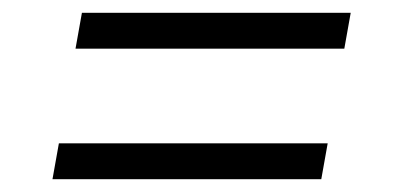

<svg xmlns="http://www.w3.org/2000/svg" viewBox="-20 -422 640 300"><path d="M518 -346H98L108 -402H528ZM482 -142H62L72 -198H492Z"/></svg>

Font: Spectral SC ExtraBold
Style: Italic
Weight: 800
Italic angle: -10°
Designer: Jean-Baptiste Levee
Foundry: Production Type
Version: Version 2.001